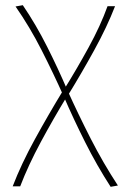

<svg xmlns="http://www.w3.org/2000/svg" viewBox="-20 -432 503 741"><path d="M407 289Q354 207 308.5 116.5Q263 26 225 -62Q186 -149 140.5 -238.5Q95 -328 40 -407L68 -412Q119 -337 162 -251.5Q205 -166 240 -84Q282 9 330 103Q378 197 435 284ZM29 287Q62 201 114.5 105.5Q167 10 223 -82L239 -61Q186 26 137.5 116Q89 206 58 287ZM241 -62 225 -83Q276 -165 322 -249Q368 -333 395 -408H424Q393 -328 343.5 -238Q294 -148 241 -62Z"/></svg>

Font: Ysabeau Office Thin
Style: Regular
Weight: 250
Designer: Christian Thalmann (Catharsis Fonts)
Version: Version 2.001;gftools[0.9.30]; featfreeze: tnum,lnum,ss02